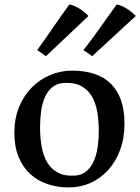

<svg xmlns="http://www.w3.org/2000/svg" viewBox="-20 -823 624 854"><path d="M43.9 -232.4Q43.9 -295.9 64.9 -346.9Q85.9 -397.9 121.3 -433.8Q156.7 -469.7 203.1 -489.3Q249.5 -508.8 300.3 -508.8Q355.5 -508.8 398.9 -494.6Q442.4 -480.5 472.4 -451.2Q502.4 -421.9 518.1 -377.7Q533.7 -333.5 533.7 -273.4Q533.7 -208.5 514.2 -156Q494.6 -103.5 460.9 -66.4Q427.2 -29.3 382.3 -9.3Q337.4 10.7 286.1 10.7Q235.4 10.7 191.2 -4.2Q147 -19 114.3 -49.1Q81.5 -79.1 62.7 -124.8Q43.9 -170.4 43.9 -232.4ZM158.2 -256.3Q158.2 -210.9 165.3 -170.7Q172.4 -130.4 189.9 -100.8Q207.5 -71.3 237.3 -55.2Q267.1 -39.1 313 -42Q344.7 -43.9 365.5 -62.3Q386.2 -80.6 398.2 -108.9Q410.2 -137.2 414.8 -171.9Q419.4 -206.5 419.4 -241.2Q419.4 -286.6 412.4 -326.7Q405.3 -366.7 387.7 -395.8Q370.1 -424.8 340.3 -440.7Q310.5 -456.5 265.1 -454.1Q232.9 -452.1 212.4 -435.1Q191.9 -418 179.7 -390.6Q167.5 -363.3 162.8 -328.4Q158.2 -293.5 158.2 -256.3ZM351.1 -600.1Q389.6 -648.9 425.5 -700.2Q461.4 -751.5 499 -803.2Q509.3 -801.3 520.5 -796.6Q531.7 -792 543 -785.2Q554.2 -778.3 564.7 -769.8Q575.2 -761.2 584 -752L390.1 -573.2ZM145.5 -600.1Q180.7 -648.9 215.8 -700.2Q251 -751.5 288.6 -803.2Q298.8 -801.3 310.1 -796.6Q321.3 -792 332.5 -785.2Q343.8 -778.3 354.2 -769.8Q364.7 -761.2 373.5 -752L184.6 -573.2Z"/></svg>

Font: Donegal One
Style: Regular
Weight: 400
Designer: Gary Lonergan
Foundry: Sorkin Type Co.
Version: Version 1.004